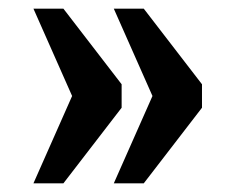

<svg xmlns="http://www.w3.org/2000/svg" viewBox="-20 -491 542 442"><path d="M242 -69 331 -270 242 -471H311L445 -297V-243L311 -69ZM57 -69 146 -270 57 -471H126L260 -297V-243L126 -69Z"/></svg>

Font: Noto Serif Lao Condensed ExtraBold
Style: Regular
Weight: 800
Width: 3
Designer: Monotype Design Team
Foundry: Monotype Imaging Inc.
Version: Version 2.003; ttfautohint (v1.8.4.7-5d5b)